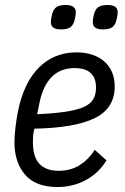

<svg xmlns="http://www.w3.org/2000/svg" viewBox="-20 -738 500 770"><path d="M210 12Q123 12 80.5 -37.5Q38 -87 38 -167Q38 -193 42 -227Q46 -261 52 -291Q75 -406 136 -467Q197 -528 287 -528Q319 -528 347 -519.5Q375 -511 395.5 -494Q416 -477 428 -451.5Q440 -426 440 -391Q440 -303 359.5 -264Q279 -225 118 -222Q113 -203 112.5 -190.5Q112 -178 112 -168Q112 -108 138.5 -80.5Q165 -53 215 -53Q264 -53 300 -76Q336 -99 360 -137L407 -95Q376 -44 324.5 -16Q273 12 210 12ZM280 -465Q223 -465 188 -430Q153 -395 139 -329L129 -280Q198 -283 243.5 -290Q289 -297 316 -309Q343 -321 354 -340Q365 -359 365 -386Q365 -410 358 -425Q351 -440 339 -449Q327 -458 311.5 -461.5Q296 -465 280 -465ZM224 -620Q184 -620 184 -649Q184 -660 188 -677Q193 -700 205.5 -709Q218 -718 244 -718Q284 -718 284 -689Q284 -678 280 -661Q275 -638 262.5 -629Q250 -620 224 -620ZM392 -620Q352 -620 352 -649Q352 -660 356 -677Q361 -700 373.5 -709Q386 -718 412 -718Q452 -718 452 -689Q452 -678 448 -661Q443 -638 430.5 -629Q418 -620 392 -620Z"/></svg>

Font: IBM Plex Sans Cond
Style: Italic
Weight: 400
Width: 3
Italic angle: -11°
Designer: Mike Abbink, Paul van der Laan, Pieter van Rosmalen
Foundry: Bold Monday
Version: Version 1.3